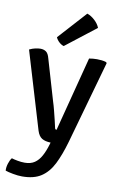

<svg xmlns="http://www.w3.org/2000/svg" viewBox="-103 -796 674 1071"><g transform="rotate(10 234.0 -260.0)"><path d="M324 -16Q302 60.5 275.8 112.5Q249.5 164.5 208.5 191.5Q167.5 218.5 101 218.5Q77.5 218.5 49.2 213.2Q21 208 5.5 202.5Q4 184 10.8 162.2Q17.5 140.5 27.5 128.5Q39.5 132.5 60.8 136.5Q82 140.5 102 140.5Q135.5 140.5 157.8 125.5Q180 110.5 195.2 82.5Q210.5 54.5 221.5 17L225 5Q194 4 175.5 -7.2Q157 -18.5 147.5 -48.5L16.5 -485.5Q34 -494 50.2 -497.5Q66.5 -501 79 -501Q97.5 -501 110.8 -491.8Q124 -482.5 131 -455L198.5 -225Q206 -202 212.8 -175Q219.5 -148 225.8 -122.8Q232 -97.5 236 -78Q238 -71 245.5 -71L355 -494Q364.5 -496 376.5 -497Q388.5 -498 399.5 -498Q413 -498 426.5 -496.5Q440 -495 452.5 -491L456 -485ZM302 -739Q324.5 -731.5 345.2 -712.2Q366 -693 374.5 -671L203.5 -538Q189.5 -542 176.8 -553.8Q164 -565.5 158 -580Z"/></g></svg>

Font: Signika
Style: Regular
Weight: 400
Designer: Anna Giedry
Foundry: Anna Giedry
Version: Version 2.001